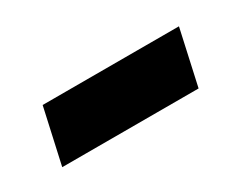

<svg xmlns="http://www.w3.org/2000/svg" viewBox="-31 -417 379 299"><g transform="rotate(-30 158.5 -267.5)"><path d="M22.9 -217.8 44.9 -316.9H290L268.1 -217.8Z"/></g></svg>

Font: f52698313916912   
Style: Italic
Weight: 600
Italic angle: -12°
Foundry: Ascender Corporation
Version: Version 1.10